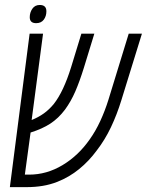

<svg xmlns="http://www.w3.org/2000/svg" viewBox="-20 -768 602 788"><path d="M20.5 0 101.6 -629.9H156.7L109.9 -275.4Q137.7 -286.6 159.9 -302.5Q182.1 -318.4 201.2 -341.8Q240.7 -392.1 272 -492.7L314 -629.9H367.2L324.2 -489.7Q307.1 -434.6 289.1 -392.8Q271 -351.1 246.6 -317.9Q219.7 -282.2 186.3 -260.5Q152.8 -238.8 105.5 -224.1L82 -51.3H99.6Q171.4 -51.3 236.3 -90.1Q301.3 -128.9 348.1 -195.8Q372.1 -229.5 391.4 -271Q410.6 -312.5 424.8 -357.9L508.3 -629.9H562.5L478 -356.4Q460 -297.9 435.3 -245.8Q410.6 -193.8 377.4 -150.9Q345.2 -106.9 304.7 -74Q264.2 -41 214.8 -21.5Q186 -10.3 154.8 -5.1Q123.5 0 90.3 0ZM128.4 -672.9Q102.1 -672.9 102.1 -697.3Q102.1 -716.8 112.8 -732.2Q123.5 -747.6 143.1 -747.6Q170.4 -747.6 170.4 -721.7Q170.4 -701.7 159.7 -687.3Q148.9 -672.9 128.4 -672.9Z"/></svg>

Font: Open Sans Condensed Light
Style: Italic
Weight: 300
Width: 3
Italic angle: -12°
Designer: Monotype Design Team
Foundry: Monotype Imaging Inc.
Version: Version 3.000; ttfautohint (v1.8.4)